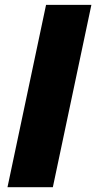

<svg xmlns="http://www.w3.org/2000/svg" viewBox="-20 -780 401 800"><path d="M200.2 0H11.2L171.9 -759.8H360.8Z"/></svg>

Font: TypoPRO Open Sans
Style: Italic
Weight: 800
Italic angle: -12°
Foundry: Ascender Corporation
Version: Version 1.10